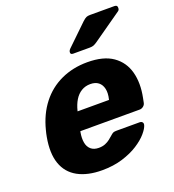

<svg xmlns="http://www.w3.org/2000/svg" viewBox="-137 -856 880 972"><g transform="rotate(-20 302.5 -370.0)"><path d="M248 10Q169.6 10 117.5 -18.7Q65.4 -47.4 45.6 -104.1Q25.9 -160.7 41.1 -244.4Q42.5 -251.2 44.6 -261.9Q46.6 -272.5 48.8 -278.8Q68.8 -358 112.7 -414.4Q156.6 -470.8 220.7 -500.4Q284.9 -530 362.4 -530Q449.9 -530 499.7 -494.9Q549.5 -459.9 565.7 -399.7Q581.9 -339.5 566.5 -263.3L561.6 -238.9Q559.6 -228.3 550.4 -221Q541.1 -213.8 530.5 -213.8H210.7Q210.7 -213.1 210.2 -211Q209.7 -208.9 209.4 -206.9Q204.2 -177.5 208.3 -153.9Q212.4 -130.2 228.1 -116.3Q243.9 -102.4 270.6 -102.4Q290.5 -102.4 305.4 -108.5Q320.4 -114.6 331 -123.2Q341.6 -131.9 348.6 -138Q360 -148.5 366.1 -151Q372.3 -153.5 383.9 -153.5H508Q517.6 -153.5 522.6 -147.7Q527.6 -141.9 525 -132.2Q520.4 -115.1 499.7 -90.9Q479 -66.6 443.1 -43.5Q407.2 -20.4 358 -5.2Q308.7 10 248 10ZM232.1 -312.9H401.4L401.8 -315Q409.8 -347.5 404.4 -371.3Q399 -395 382.5 -407.9Q366 -420.8 339.1 -420.8Q312.2 -420.8 290.9 -407.9Q269.5 -395 255 -371.3Q240.5 -347.5 232.5 -315ZM310.4 -595Q294.4 -595 297.8 -611Q299.8 -618.6 305.8 -624L417.1 -731.4Q430 -743.2 437.8 -746.6Q445.6 -750 458.1 -750H589.7Q606.6 -750 604.7 -731.9Q604.1 -723.4 596.7 -718.4L441.2 -609.4Q431.2 -602.4 422.6 -598.7Q413.9 -595 400.1 -595Z"/></g></svg>

Font: Rubik Light
Style: Italic
Weight: 300
Italic angle: -12°
Designer: Hubert and Fischer
Foundry: Hubert and Fischer
Version: Version 2.300;gftools[0.9.30]